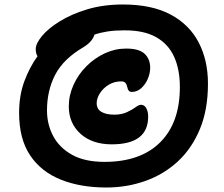

<svg xmlns="http://www.w3.org/2000/svg" viewBox="-20 -777 998 854"><path d="M453 57Q338 57 250.5 22Q163 -13 114 -86Q65 -159 65 -275Q65 -353 88.5 -416Q112 -479 147 -527Q139 -538 139 -559Q139 -583 166.5 -616.5Q194 -650 245.5 -682Q297 -714 368 -735.5Q439 -757 527 -757Q655 -757 738.5 -712.5Q822 -668 863.5 -588.5Q905 -509 905 -405Q905 -289 869 -202.5Q833 -116 770.5 -58.5Q708 -1 626 28Q544 57 453 57ZM189 -286Q189 -224 216.5 -172Q244 -120 300.5 -88.5Q357 -57 445 -57Q605 -57 692.5 -144Q780 -231 780 -390Q780 -468 754.5 -524.5Q729 -581 674 -612Q619 -643 530 -642Q490 -642 458 -637Q426 -632 400 -623Q396 -608 384 -594Q372 -580 351 -567Q262 -515 225.5 -444.5Q189 -374 189 -286ZM477 -135Q390 -135 338 -182Q286 -229 286 -304Q286 -353 307 -399.5Q328 -446 364.5 -482.5Q401 -519 446.5 -540Q492 -561 541 -561Q599 -561 623.5 -537.5Q648 -514 648 -476Q648 -451 637.5 -426.5Q627 -402 608.5 -385Q590 -368 566 -368Q550 -368 546 -390Q544 -401 538 -408Q532 -415 519 -415Q488 -415 463.5 -400Q439 -385 424.5 -362.5Q410 -340 410 -318Q410 -292 431 -279.5Q452 -267 489 -267Q521 -267 544.5 -278Q568 -289 583 -300Q598 -311 607 -311Q622 -311 630.5 -296Q639 -281 639 -258Q639 -135 477 -135Z"/></svg>

Font: Shantell Sans Normal
Style: Bold
Weight: 700
Designer: Stephen Nixon, Anya Danilova, Shantell Martin
Foundry: Arrow Type
Version: Version 1.009;[a7da0bfa3]